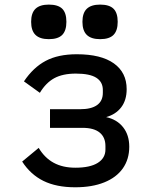

<svg xmlns="http://www.w3.org/2000/svg" viewBox="-20 -782 640 814"><path d="M74 -97 144 -155Q169.5 -112.5 207.8 -91.8Q246 -71 299.5 -71Q362 -71 394.5 -91.5Q427 -112 427 -148V-163Q427 -200 402.5 -220Q378 -240 330 -240H192V-319H320Q367 -319 391.5 -336.5Q416 -354 416 -388.5V-400.5Q416 -434.5 388.5 -452.2Q361 -470 301.5 -470Q246 -470 210.2 -450.5Q174.5 -431 149 -388.5L81.5 -437Q121 -496 173.8 -524Q226.5 -552 305.5 -552Q408.5 -552 462.8 -513.2Q517 -474.5 517 -404Q517 -357.5 494 -327.2Q471 -297 430 -285.5Q476 -275.5 502 -242.5Q528 -209.5 528 -160Q528 -107 500.8 -68.2Q473.5 -29.5 422 -8.8Q370.5 12 299 12Q219 12 164.2 -15Q109.5 -42 74 -97ZM112 -689.5Q112 -727 130.5 -744.8Q149 -762.5 187 -762.5Q226 -762.5 243.8 -745Q261.5 -727.5 261.5 -689.5Q261.5 -652 243.8 -634Q226 -616 187 -616Q149 -616 130.5 -634Q112 -652 112 -689.5ZM329.5 -689.5Q329.5 -727 348 -744.8Q366.5 -762.5 404.5 -762.5Q443.5 -762.5 461.2 -745Q479 -727.5 479 -689.5Q479 -652 461.2 -634Q443.5 -616 404.5 -616Q366.5 -616 348 -634Q329.5 -652 329.5 -689.5Z"/></svg>

Font: JuliaMono Medium
Style: Regular
Weight: 500
Monospace: yes
Designer: cormullion
Foundry: corm
Version: Version 0.054; ttfautohint (v1.8.4)